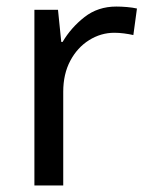

<svg xmlns="http://www.w3.org/2000/svg" viewBox="-20 -566 453 586"><path d="M335 -546Q350 -546 367.5 -544.5Q385 -543 398 -540L387 -459Q374 -462 358.5 -464Q343 -466 329 -466Q288 -466 252 -443.5Q216 -421 194.5 -380.5Q173 -340 173 -286V0H85V-536H157L167 -438H171Q197 -482 238 -514Q279 -546 335 -546Z"/></svg>

Font: Noto Naskh Arabic
Style: Regular
Weight: 400
Designer: Monotype Design Team, David Williams, Mohamad Dakak and Nizar Qandah
Foundry: Monotype Imaging Inc.
Version: Version 2.013